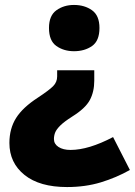

<svg xmlns="http://www.w3.org/2000/svg" viewBox="-20 -583 545 776"><path d="M361 -257Q361 -212 343 -178.5Q325 -145 272 -112Q239 -91 223.5 -75.5Q208 -60 203 -47.5Q198 -35 198 -21Q198 -1 216.5 11Q235 23 265 23Q338 23 437 -29L505 104Q450 135 387.5 154Q325 173 251 173Q140 173 79 124Q18 75 18 -5Q18 -63 45 -106Q72 -149 134 -189Q178 -218 194.5 -234.5Q211 -251 211 -274V-299H361ZM382 -470Q382 -418 352 -397Q322 -376 279 -376Q238 -376 208 -397Q178 -418 178 -470Q178 -520 208 -541.5Q238 -563 279 -563Q322 -563 352 -541.5Q382 -520 382 -470Z"/></svg>

Font: Noto Kufi Arabic Black
Style: Regular
Weight: 900
Designer: Monotype Design Team, David Williams, Khaled Hosny
Foundry: Google LLC
Version: Version 2.109; ttfautohint (v1.8.4.7-5d5b)